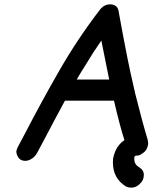

<svg xmlns="http://www.w3.org/2000/svg" viewBox="-20 -727 700 881"><path d="M481 -362Q463 -451 445 -541Q406 -485 374 -431Q352 -397 332 -362ZM551 -84Q531 -145 503 -265H278Q228 -173 180 -81L150 -25Q140 -6 121 4Q109 11 96 11Q69 11 59 -14Q55 -22 55 -31Q55 -34 56 -38Q58 -44 61 -51L94 -113Q170 -260 253 -404.5Q336 -549 439 -683Q458 -707 485 -707Q521 -707 525 -671Q568 -433 593 -331L596 -316Q596 -315 597 -315L600 -299Q634 -164 657 -88Q659 -82 659 -77L660 -69L659 -61Q655 -39 638.5 -26.5Q622 -14 614 -13.5Q606 -13 605 -13Q597 -12 596 -4V0Q596 4 597 10V12Q597 18 603 26.5Q609 35 611 35L623 44Q640 55 640 75Q640 80 639 86Q637 99 628 110Q608 134 582 134Q569 134 557 128Q498 91 498 18Q498 9 499 0Q507 -40 529 -65Q539 -76 551 -84Z"/></svg>

Font: Bad Comic
Style: Italic
Weight: 400
Italic angle: -11°
Designer: GGBotNet
Foundry: GGBotNet
Version: 0.95